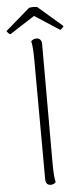

<svg xmlns="http://www.w3.org/2000/svg" viewBox="-76 -881 392 922"><g transform="rotate(-5 120.5 -420.0)"><path d="M106 -19 104 -594Q104 -659 97 -686Q108 -697 122 -697Q134 -697 141 -689.5Q148 -682 148 -669V-94Q148 -29 155 -2Q146 9 130 9Q119 9 112.5 1.5Q106 -6 106 -19ZM258 -745Q256 -741 250.5 -735.5Q245 -730 241 -728L121 -806L0 -728Q-5 -730 -10 -735.5Q-15 -741 -17 -745L101 -847Q113 -849 120 -849Q128 -849 140 -847Z"/></g></svg>

Font: Arima Madurai ExtraLight
Style: Regular
Weight: 275
Designer: Joana Correia and Natanael Gama
Foundry: NDISCOVER
Version: Version 1.019